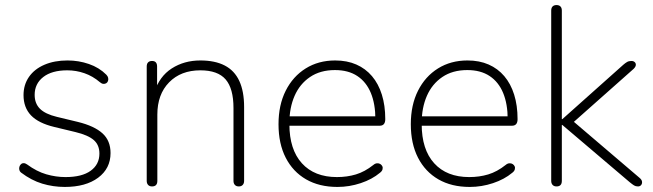

<svg xmlns="http://www.w3.org/2000/svg" viewBox="-20 -731 2582 759"><path d="M236 8Q190 8 147 -5Q104 -18 63 -49Q58 -53 56.5 -59Q55 -65 56.5 -71Q58 -77 62.5 -81.5Q67 -86 73.5 -86Q80 -86 87 -81Q125 -53 163 -42Q201 -31 239 -31Q304 -31 338.5 -56Q373 -81 373 -124Q373 -158 350.5 -177.5Q328 -197 278 -209L195 -229Q132 -244 102.5 -275Q73 -306 73 -355Q73 -396 94.5 -427Q116 -458 155.5 -475Q195 -492 247 -492Q291 -492 331.5 -478Q372 -464 400 -436Q406 -430 407.5 -423.5Q409 -417 407 -411Q405 -405 400 -402Q395 -399 388.5 -399.5Q382 -400 375 -406Q347 -430 314 -441.5Q281 -453 246 -453Q185 -453 151 -426.5Q117 -400 117 -356Q117 -322 138 -301Q159 -280 205 -269L288 -249Q353 -233 385 -204Q417 -175 417 -126Q417 -65 368 -28.5Q319 8 236 8Z M581 6Q571 6 565.5 0Q560 -6 560 -16V-468Q560 -479 565.5 -484.5Q571 -490 581 -490Q591 -490 596 -484.5Q601 -479 601 -468V-366H590Q610 -429 659 -460.5Q708 -492 772 -492Q830 -492 868.5 -472Q907 -452 926 -411Q945 -370 945 -308V-16Q945 -6 939.5 0Q934 6 924 6Q914 6 908.5 0Q903 -6 903 -16V-304Q903 -381 872 -417Q841 -453 772 -453Q695 -453 648.5 -405.5Q602 -358 602 -278V-16Q602 6 581 6Z M1314 8Q1242 8 1190 -22Q1138 -52 1109.5 -107.5Q1081 -163 1081 -240Q1081 -316 1109.5 -372.5Q1138 -429 1188.5 -460.5Q1239 -492 1305 -492Q1352 -492 1388.5 -476Q1425 -460 1450.5 -430Q1476 -400 1489.5 -357Q1503 -314 1503 -260Q1503 -247 1497.5 -240.5Q1492 -234 1481 -234H1108V-271H1481L1464 -259Q1464 -320 1446 -363.5Q1428 -407 1392.5 -430.5Q1357 -454 1304 -454Q1246 -454 1205.5 -426.5Q1165 -399 1144.5 -352Q1124 -305 1124 -245V-240Q1124 -140 1173.5 -85.5Q1223 -31 1312 -31Q1352 -31 1387 -41.5Q1422 -52 1456 -79Q1463 -85 1470.5 -85.5Q1478 -86 1483.5 -82.5Q1489 -79 1491.5 -73.5Q1494 -68 1492 -61Q1490 -54 1482 -48Q1451 -22 1406 -7Q1361 8 1314 8Z M1837 8Q1765 8 1713 -22Q1661 -52 1632.5 -107.5Q1604 -163 1604 -240Q1604 -316 1632.5 -372.5Q1661 -429 1711.5 -460.5Q1762 -492 1828 -492Q1875 -492 1911.5 -476Q1948 -460 1973.5 -430Q1999 -400 2012.5 -357Q2026 -314 2026 -260Q2026 -247 2020.5 -240.5Q2015 -234 2004 -234H1631V-271H2004L1987 -259Q1987 -320 1969 -363.5Q1951 -407 1915.5 -430.5Q1880 -454 1827 -454Q1769 -454 1728.5 -426.5Q1688 -399 1667.5 -352Q1647 -305 1647 -245V-240Q1647 -140 1696.5 -85.5Q1746 -31 1835 -31Q1875 -31 1910 -41.5Q1945 -52 1979 -79Q1986 -85 1993.5 -85.5Q2001 -86 2006.5 -82.5Q2012 -79 2014.5 -73.5Q2017 -68 2015 -61Q2013 -54 2005 -48Q1974 -22 1929 -7Q1884 8 1837 8Z M2180 6Q2170 6 2164.5 0Q2159 -6 2159 -16V-689Q2159 -700 2164.5 -705.5Q2170 -711 2180 -711Q2190 -711 2195.5 -705.5Q2201 -700 2201 -689V-260H2203L2444 -475Q2452 -482 2459 -486Q2466 -490 2476 -490Q2484 -490 2489 -485.5Q2494 -481 2493.5 -474Q2493 -467 2485 -459L2228 -231V-267L2507 -29Q2517 -21 2518 -13Q2519 -5 2514.5 0.5Q2510 6 2502 6Q2493 6 2486.5 2Q2480 -2 2469 -11L2203 -237H2201V-16Q2201 6 2180 6Z"/></svg>

Font: Nunito ExtraLight ExtraLight
Style: Regular
Weight: 250
Version: Version 3.602